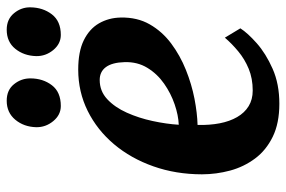

<svg xmlns="http://www.w3.org/2000/svg" viewBox="-156 -660 828 555"><g transform="rotate(-90 257.5 -383.0)"><path d="M452.6 -101.7Q439.3 -80.8 409.6 -54.4Q379.8 -28 335.8 -8.5Q291.8 11 234.6 11Q178.4 11 139.4 -8Q100.3 -27 76.3 -59.2Q52.2 -91.5 41.4 -131.4Q30.7 -171.3 30.6 -212.7Q30.7 -288.2 53.7 -353.2Q76.6 -418.2 117.6 -466.9Q158.7 -515.6 213.8 -543Q269 -570.4 333.3 -570.4Q385.2 -570.4 418.1 -554.3Q451 -538.1 467.1 -510.2Q483.1 -482.2 483.8 -447.7Q484.8 -399.8 464.1 -363.7Q443.4 -327.5 408.7 -301.6Q374.1 -275.8 332.4 -259.1Q290.8 -242.4 249 -234.3Q207.3 -226.3 173.3 -225.4Q172.5 -190.5 178.1 -161.4Q183.7 -132.4 196.1 -111Q208.5 -89.5 227.6 -77.8Q246.8 -66 272.8 -66Q307.7 -66 335.7 -77.6Q363.7 -89.2 386 -107.8Q408.4 -126.3 425.6 -146.5ZM303.3 -508.3Q271.2 -508.3 247.8 -486.5Q224.4 -464.7 208.8 -429.9Q193.2 -395.1 184.7 -355.4Q176.1 -315.7 173.9 -279.8Q201 -280.8 232.7 -291.6Q264.4 -302.4 292.6 -322.1Q320.9 -341.8 338.4 -370.5Q356 -399.2 354.9 -436.4Q353.9 -472.2 340.6 -490.3Q327.3 -508.3 303.3 -508.3ZM228.1 -620.7Q202.4 -620.7 184.4 -642.6Q166.3 -664.5 166.8 -692Q167.8 -727.5 188.4 -752.3Q209 -777.1 243.3 -777.1Q274.4 -777.1 291.2 -755.9Q308.1 -734.8 307.9 -708.5Q307.8 -672.3 288.1 -646.5Q268.4 -620.7 228.1 -620.7ZM433.5 -620.7Q407.9 -620.7 389.8 -642.6Q371.8 -664.5 372.3 -692Q373.3 -727.5 393.4 -752.3Q413.4 -777.1 448.6 -777.1Q479 -777.1 496.4 -755.9Q513.8 -734.8 513.3 -708.5Q512.8 -672.3 493 -646.5Q473.1 -620.7 433.5 -620.7Z"/></g></svg>

Font: Merriweather 7pt Light
Style: Italic
Weight: 300
Italic angle: -7.8°
Designer: Eben Sorkin
Foundry: Eben Sorkin
Version: Version 2.200;gftools[0.9.31]